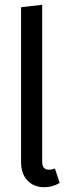

<svg xmlns="http://www.w3.org/2000/svg" viewBox="-20 -769 284 801"><path d="M68 -92V-739L156 -749V-94Q156 -61 184 -61Q197 -61 209 -66L229 -6Q200 12 165 12Q121 12 94.5 -16Q68 -44 68 -92Z"/></svg>

Font: Fira Sans Extra Condensed
Style: Regular
Weight: 400
Width: 1
Designer: Carrois Corporate & Edenspiekermann AG
Foundry: Carrois Corporate GbR & Edenspiekermann AG
Version: Version 4.203